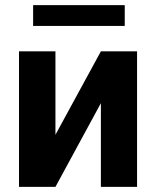

<svg xmlns="http://www.w3.org/2000/svg" viewBox="-20 -728 607 748"><path d="M373 -528 196 -203V-528H54V0H196L373 -326V0H514V-528ZM466 -627V-708H109V-627Z"/></svg>

Font: Asimov
Style: Regular
Weight: 500
Designer: Google
Version: Version 2.000980; 2014